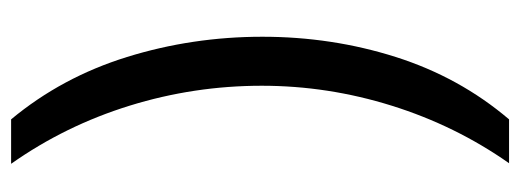

<svg xmlns="http://www.w3.org/2000/svg" viewBox="-308 -448 914 337"><g transform="rotate(-90 148.5 -279.0)"><path d="M253 -275Q253 -153 217.5 -41Q182 71 108 158H31Q97 64 132 -48Q167 -160 167 -276Q167 -395 132 -508Q97 -621 30 -716H108Q182 -627 217.5 -512.5Q253 -398 253 -275Z"/></g></svg>

Font: Noto Sans Thai SemCond
Style: Regular
Weight: 400
Width: 4
Designer: Monotype Design Team
Foundry: Monotype Imaging Inc.
Version: Version 2.002; ttfautohint (v1.8.4.7-5d5b)